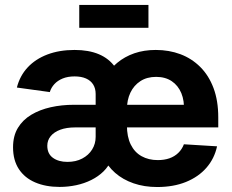

<svg xmlns="http://www.w3.org/2000/svg" viewBox="-20 -752 946 783"><path d="M223.1 10.3Q166.5 10.3 123.5 -8.1Q80.6 -26.4 56.9 -62.5Q33.2 -98.6 33.2 -151.4Q33.2 -197.8 53 -230.5Q72.8 -263.2 107.4 -283.9Q142.1 -304.7 186.8 -314.7Q231.4 -324.7 281.7 -324.7H770L730 -299.3Q732.4 -340.8 719.5 -372.1Q706.5 -403.3 680.4 -420.9Q654.3 -438.5 616.7 -438.5Q579.1 -438.5 552.5 -421.1Q525.9 -403.8 511.7 -374Q497.6 -344.2 497.6 -305.7V-241.2Q497.6 -194.3 513.2 -162.6Q528.8 -130.9 557.4 -115Q585.9 -99.1 623.5 -99.1Q649.9 -99.1 670.9 -106.4Q691.9 -113.8 707 -128.4Q722.2 -143.1 730 -163.6L865.2 -155.3Q854.5 -105.5 822 -68.1Q789.6 -30.8 738.5 -10Q687.5 10.7 621.1 10.7Q568.4 10.7 524.7 -4.4Q481 -19.5 449.5 -47.1Q418 -74.7 400.4 -112.8L406.2 -434.6Q427.2 -470.2 457.8 -495.6Q488.3 -521 527.8 -534.7Q567.4 -548.3 615.2 -548.3Q669.4 -548.3 715.6 -531Q761.7 -513.7 796.6 -479Q831.5 -444.3 850.8 -392.8Q870.1 -341.3 870.1 -273.4V-232.4H287.1Q251 -232.4 225.6 -222.9Q200.2 -213.4 186.5 -196.5Q172.9 -179.7 172.9 -157.7Q172.9 -125 195.8 -108.4Q218.8 -91.8 254.9 -91.8Q289.6 -91.8 315.4 -105.5Q341.3 -119.1 355.7 -142.3Q370.1 -165.5 370.1 -193.8V-368.7Q370.1 -391.1 360.1 -407.2Q350.1 -423.3 330.8 -431.9Q311.5 -440.4 284.2 -440.4Q256.3 -440.4 235.6 -431.9Q214.8 -423.3 201.7 -408.9Q188.5 -394.5 183.1 -376.5L48.8 -395Q61 -442.9 92.8 -477.1Q124.5 -511.2 173.3 -529.8Q222.2 -548.3 284.2 -548.3Q341.8 -548.3 383.3 -530.8Q424.8 -513.2 449.5 -478.3Q474.1 -443.4 480 -392.1L472.7 -101.6H434.6Q423.3 -73.7 402.1 -53Q380.9 -32.2 352.5 -18.1Q324.2 -3.9 291 3.2Q257.8 10.3 223.1 10.3ZM585.4 -731.9V-638.7H303.2V-731.9Z"/></svg>

Font: Inter 17pt
Style: Bold
Weight: 700
Version: Version 4.001;git-66647c0bb